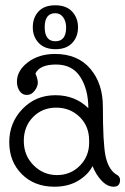

<svg xmlns="http://www.w3.org/2000/svg" viewBox="-20 -696 474 726"><path d="M188 -492Q274 -492 321.5 -436Q369 -380 369 -293Q369 -155 379 -106.5Q389 -58 417 -38Q434 -30 434 -16Q434 10 410 10Q386 10 364.5 -12.5Q343 -35 330 -68Q313 -35 275.5 -12.5Q238 10 186 10Q110 10 62.5 -37.5Q15 -85 15 -158.5Q15 -232 65 -284Q115 -336 189.5 -336Q264 -336 314 -287Q314 -357 284 -404.5Q254 -452 192 -452Q130 -452 114 -418Q123 -397 123 -383Q123 -369 111 -353Q99 -337 81.5 -337Q64 -337 54 -352Q44 -367 44 -387Q44 -429 85.5 -460.5Q127 -492 188 -492ZM317 -156V-165Q317 -219 281 -254Q245 -289 192.5 -289Q140 -289 105 -253.5Q70 -218 70 -163Q70 -108 107 -71Q144 -34 195.5 -34Q247 -34 282 -69.5Q317 -105 317 -156ZM190 -510Q149 -510 126.5 -533.5Q104 -557 104 -593Q104 -629 125.5 -652.5Q147 -676 189 -676Q231 -676 253 -652Q275 -628 275 -592.5Q275 -557 253 -533.5Q231 -510 190 -510ZM230 -592Q230 -615 219 -630.5Q208 -646 189 -646Q149 -646 149 -593Q149 -540 189.5 -540Q230 -540 230 -592Z"/></svg>

Font: Glass Antiqua
Style: Regular
Weight: 400
Version: 1.001